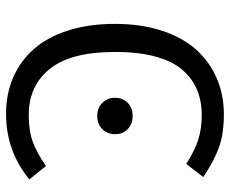

<svg xmlns="http://www.w3.org/2000/svg" viewBox="-82 -658 752 628"><g transform="rotate(90 294.0 -344.0)"><path d="M353 -700.2Q418 -700.2 461.9 -684.3Q505.9 -668.5 559.1 -632.8L516.1 -577.1Q474.6 -604 438 -616Q401.4 -627.9 356.9 -627.9Q311 -627.9 274.4 -612.8Q237.8 -597.7 209.2 -565.4Q180.7 -533.2 165.3 -477.3Q149.9 -421.4 149.9 -344.2Q149.9 -199.7 205.3 -130.9Q260.7 -62 356 -62Q408.7 -62 445.1 -75.7Q481.4 -89.4 522.9 -118.2L566.9 -64Q473.6 12.2 353 12.2Q287.1 12.2 233.2 -11.2Q179.2 -34.7 140.1 -79.1Q101.1 -123.5 79.6 -191.4Q58.1 -259.3 58.1 -344.2Q58.1 -429.7 80.6 -498Q103 -566.4 143.1 -610.4Q183.1 -654.3 236.6 -677.2Q290 -700.2 353 -700.2ZM358.9 -401.9Q385.7 -401.9 402.3 -385.7Q418.9 -369.6 418.9 -344.2Q418.9 -318.8 402.3 -302.5Q385.7 -286.1 358.9 -286.1Q333 -286.1 316.4 -302.7Q299.8 -319.3 299.8 -344.2Q299.8 -369.1 316.2 -385.5Q332.5 -401.9 358.9 -401.9Z"/></g></svg>

Font: Fira Sans Book
Style: Regular
Weight: 350
Designer: Carrois Corporate & Edenspiekermann AG
Foundry: Carrois Corporate GbR & Edenspiekermann AG
Version: Version 4.203;PS 004.203;hotconv 1.0.88;makeotf.lib2.5.64775